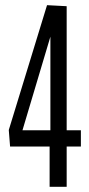

<svg xmlns="http://www.w3.org/2000/svg" viewBox="-20 -723 343 743"><path d="M19 -156 14 -220 162 -703 238 -699V-219H293V-156H238V0H172V-156ZM67 -219H175V-581Z"/></svg>

Font: Georama ExtraCondensed
Style: Regular
Weight: 400
Width: 2
Designer: Jean-Baptiste Levee
Foundry: Production Type
Version: Version 1.000